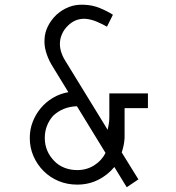

<svg xmlns="http://www.w3.org/2000/svg" viewBox="-20 -767 740 806"><path d="M304 8Q352 8 392 -12Q432 -32 460 -66L512 19L561 -14L491 -127Q496 -142 499 -157Q502 -172 503 -187Q503 -199 503 -210Q503 -221 503 -231V-313H601V-375H439V-275Q439 -262 437 -248.5Q435 -235 432 -222L254 -512Q242 -531 236 -551.5Q230 -572 232 -592Q233 -608 241.5 -626.5Q250 -645 266 -660Q280 -674 298 -681.5Q316 -689 339 -688Q363 -686 387.5 -675.5Q412 -665 429 -655L454 -705Q431 -720 399.5 -733Q368 -746 333 -747Q298 -749 269 -737.5Q240 -726 217 -705Q194 -683 181 -656.5Q168 -630 167 -603Q165 -577 173 -549.5Q181 -522 196 -496L267 -380Q232 -374 202.5 -356.5Q173 -339 152 -314Q130 -288 117.5 -256Q105 -224 105 -188Q105 -147 120.5 -111.5Q136 -76 163 -49Q190 -22 226 -7Q262 8 304 8ZM304 -53Q275 -53 250 -63Q225 -73 208 -91Q189 -110 178.5 -134.5Q168 -159 168 -188Q168 -216 177.5 -239.5Q187 -263 203 -281Q222 -299 247 -309.5Q272 -320 303 -321L423 -125Q407 -93 375.5 -73Q344 -53 304 -53Z"/></svg>

Font: Josefin Slab Thin SemiBold
Style: Regular
Weight: 600
Version: Version 2.000